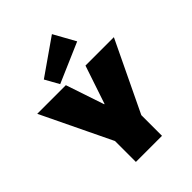

<svg xmlns="http://www.w3.org/2000/svg" viewBox="-277 -1152 1295 1295"><g transform="rotate(-45 370.5 -505.0)"><path d="M5 -700H278L370 -426H373L465 -700H736L492 -191H250ZM246 -287H495V0H246ZM541 -855 256 -732 200 -832 455 -1010Z"/></g></svg>

Font: Pathway Extreme 28pt Black
Style: Regular
Weight: 900
Designer: Eduardo Rodriguez Tunni
Foundry: Eduardo Rodriguez Tunni
Version: Version 1.001;gftools[0.9.26]